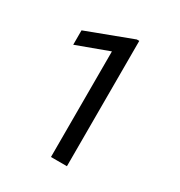

<svg xmlns="http://www.w3.org/2000/svg" viewBox="-169 -831 888 948"><g transform="rotate(30 275.0 -357.0)"><path d="M350 0H259V-602L77 -535V-617L336 -714.5H350Z"/></g></svg>

Font: Roberto Sans
Style: Regular
Weight: 400
Designer: Google (font) & Cristiano Sobral (main changes)
Version: Version 1.500; ttfautohint (v1.8.4.7-5d5b-dirty)